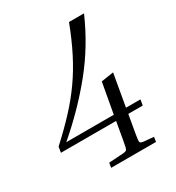

<svg xmlns="http://www.w3.org/2000/svg" viewBox="-165 -783 814 886"><g transform="rotate(-30 242.0 -340.0)"><path d="M279 -79 296 -176H2L7 -206Q68 -262 116 -313.5Q164 -365 202.5 -419.5Q241 -474 273.5 -537.5Q306 -601 336 -680H416Q355 -540 262 -425Q169 -310 48 -206H301L330 -367L396 -377L366 -206H443L438 -176H361L344 -79Q338 -45 340 -38.5Q342 -32 357 -30L411 -25L407 0H168L172 -25L248 -30Q265 -31 269 -37.5Q273 -44 279 -79Z"/></g></svg>

Font: Inria Serif Light
Style: Italic
Weight: 300
Italic angle: -10°
Designer: Black Foundry Team
Foundry: Black Foundry
Version: Version 1.000; ttfautohint (v1.8.3)